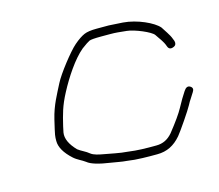

<svg xmlns="http://www.w3.org/2000/svg" viewBox="-75 -576 753 660"><g transform="rotate(-15 301.5 -245.5)"><path d="M361.8 -481H318.2C298.8 -481 284 -478.8 274 -474.5C263.9 -470.2 250.6 -461.5 235.7 -448.6C212.4 -428.5 161.2 -362.8 146.7 -333.9C129.5 -299.5 109.3 -265.9 97.8 -217.5C91.2 -189.8 87.3 -172.5 86.2 -165.5C85.1 -158.5 84.6 -151.3 84.8 -144C84.7 -121.9 98 -98.7 124.8 -74.5C137.2 -63.2 152.9 -57.5 165.6 -48C178 -37.4 205.5 -29.1 248.4 -23C266.9 -20.4 282.6 -16.4 302.4 -15L328.3 -12C347.3 -10.7 365.2 -10 382 -10H408.4C443.1 -10 470 -23.8 493.6 -51.4C504.4 -64 549.2 -129.4 557.2 -145.1C561.3 -153 565 -159.3 568.4 -164L581.7 -185C587.4 -193.6 586.2 -200.3 578.1 -205.2C570.1 -210 562.4 -206.7 555.2 -195.3C542.7 -175.3 539.6 -171.6 524.3 -143.1C515 -125.9 497.3 -100.8 471.2 -68C455.2 -49.3 436.7 -40 413.1 -40H386.7C369.9 -40 353.6 -40.7 337.8 -42L310.7 -45C298.5 -45.9 284.7 -47.8 269.3 -50.7L232.9 -57.5C213.9 -61 196.7 -64.1 185.6 -73C174.9 -82.4 157.9 -89 146.5 -98C123 -122.3 112.9 -144.8 116.2 -165.5C117.1 -171.2 118.5 -178 120.5 -186C130.6 -227.9 136.9 -254.2 160.1 -298C184.6 -344.5 220.7 -399.5 254.8 -427.8C269.4 -438.6 279.2 -445.2 284.3 -447.5C289.3 -449.8 303.6 -451 327 -451H356.4C382.7 -451 387.3 -449.4 416.5 -446.8C443.1 -444.4 499.7 -420.7 508.2 -407.6C517.3 -393.1 529.8 -379.5 536.3 -360.3C540.1 -349.2 548 -346.7 560 -352.7C566.3 -355.9 568.4 -362 566.2 -371L562.6 -380C557.6 -394.8 542.1 -415.1 535.1 -427C517 -448.5 461.1 -474.2 411.7 -478Z"/></g></svg>

Font: MewTooHand
Style: WideIta
Weight: 400
Designer: Mew Too, Robert Jablonski
Version: Version 0.77